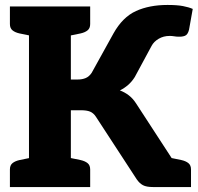

<svg xmlns="http://www.w3.org/2000/svg" viewBox="-20 -755 799 775"><path d="M97 0V-729H266V-434H293Q312 -434 326 -440Q340 -446 350 -461L438 -620Q475 -686 529 -710.5Q583 -735 656 -735Q695 -735 718.5 -730.5Q742 -726 758 -719L743 -635Q738 -615 726.5 -610.5Q715 -606 698 -607Q692 -607 683 -608.5Q674 -610 665 -610Q640 -610 620.5 -598.5Q601 -587 592 -570L524 -444Q512 -425 497 -412Q482 -399 464 -390Q483 -383 499.5 -370.5Q516 -358 529 -338L749 0H598Q571 0 557 -7.5Q543 -15 532 -31L367 -284Q357 -299 343.5 -304.5Q330 -310 307 -310H266V0ZM654 0 598 -131 673 -117ZM20 0V-71Q20 -88 30.5 -96.5Q41 -105 59 -109L103 -118L117 0ZM247 0 261 -118 305 -109Q323 -105 333.5 -96.5Q344 -88 344 -71V0ZM117 -729 103 -611 59 -620Q41 -624 30.5 -632.5Q20 -641 20 -658V-729ZM344 -729V-658Q344 -641 333.5 -632.5Q323 -624 305 -620L261 -611L247 -729ZM654 0 668 -118 712 -109Q730 -105 740.5 -96.5Q751 -88 751 -71V0Z"/></svg>

Font: Aleo Black
Style: Regular
Weight: 900
Designer: Alessio Laiso
Foundry: Alessio Laiso
Version: Version 2.001;gftools[0.9.29]